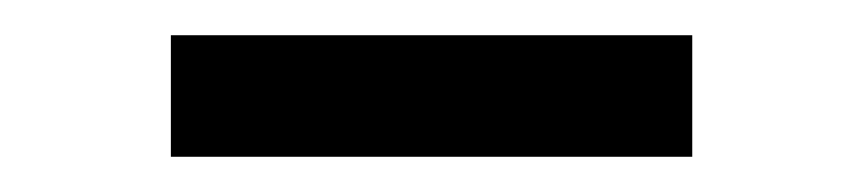

<svg xmlns="http://www.w3.org/2000/svg" viewBox="-20 -769 490 109"><path d="M77 -680V-749H373V-680Z"/></svg>

Font: Noto Serif KR ExtraLight ExtraBold
Style: Regular
Weight: 800
Version: Version 2.003-H1;hotconv 1.1.1;makeotfexe 2.6.0